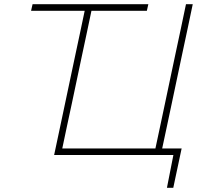

<svg xmlns="http://www.w3.org/2000/svg" viewBox="-20 -733 958 908"><path d="M769.5 155 800 0H236Q249 -60 260.8 -116.5Q272.5 -173 286.5 -238L336 -472Q348.5 -529.5 359 -579.8Q369.5 -630 380.5 -682H127L134 -713H681.5L674.5 -682H412.5Q401.5 -630 391 -579.8Q380.5 -529.5 368 -472L319.5 -242.5Q307 -184.5 296.2 -134Q285.5 -83.5 274.5 -31H715Q726.5 -83.5 737 -134Q747.5 -184.5 760 -242.5L809 -474.5Q823 -540 835 -596.2Q847 -652.5 859.5 -713H891.5Q879 -652.5 867 -596.2Q855 -540 841 -474.5L792 -242.5Q779.5 -184.5 769 -134Q758.5 -83.5 747 -31H839Q834 -8 829 16Q824 40 819 63Q814 86 809.2 109Q804.5 132 799.5 155Z"/></svg>

Font: Commissioner Thin
Style: Italic
Weight: 100
Italic angle: -12°
Designer: Kostas Bartsokas
Foundry: Kostas Bartsokas
Version: Version 1.000; ttfautohint (v1.8.3)